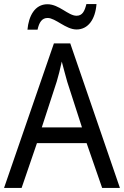

<svg xmlns="http://www.w3.org/2000/svg" viewBox="-20 -1024 615 951"><path d="M116 -877H166C174 -914 188 -935 216 -935C255 -935 306 -878 359 -878C416 -878 452 -927 458 -1004H408C399 -968 388 -946 359 -946C318 -946 273 -1003 215 -1003C152 -1003 122 -944 116 -877ZM486 -93H574L328 -809H247L0 -93H87L163 -315H409ZM313 -619 386 -393H187L261 -620C269 -646 278 -682 286 -719C292 -694 307 -642 313 -619Z"/></svg>

Font: Noto Sans Kannada UI SemiCondensed SemiBold
Style: Regular
Weight: 600
Width: 4
Designer: Jelle Bosma - Monotype Design Team
Foundry: Monotype Imaging Inc.
Version: Version 2.006